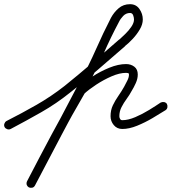

<svg xmlns="http://www.w3.org/2000/svg" viewBox="-39 -585 820 917"><path d="M12 31Q4 35 -4.5 32Q-13 29 -17 22Q-21 14 -18 5.5Q-15 -3 -8 -7Q65 -44 135 -84Q205 -124 270 -175Q337 -229 402 -285Q467 -341 531 -397Q531 -397 531 -397Q532 -397 532 -397Q543 -407 559.5 -423Q576 -439 588.5 -457.5Q601 -476 601 -492Q601 -501 597 -512Q593 -523 582 -523Q563 -523 549.5 -509Q536 -495 529 -480Q490 -407 456.5 -330.5Q423 -254 382 -181Q382 -181 382 -181Q383 -181 383 -181Q319 -61 255 59.5Q191 180 128 301Q123 310 114.5 311.5Q106 313 99 310Q92 306 89 298.5Q86 291 90 281Q148 169 207.5 57.5Q267 -54 331 -164Q331 -164 333 -166Q335 -168 335 -169Q362 -193 401 -218.5Q440 -244 483 -261.5Q526 -279 563 -279Q586 -279 602.5 -266.5Q619 -254 619 -229Q619 -209 609.5 -188Q600 -167 590 -151Q580 -132 566 -113Q552 -94 541.5 -73.5Q531 -53 531 -30Q531 -23 534.5 -17Q538 -11 545 -11Q573 -11 607 -25.5Q641 -40 673.5 -60Q706 -80 728 -95Q728 -95 728 -95Q728 -95 728 -95Q736 -99 744.5 -97.5Q753 -96 758 -89Q762 -81 760.5 -72.5Q759 -64 752 -59Q725 -42 689.5 -21Q654 0 616 15.5Q578 31 545 31Q520 31 504.5 12.5Q489 -6 489 -30Q489 -59 500 -82Q511 -105 526 -126.5Q541 -148 554 -171Q560 -183 568.5 -199Q577 -215 577 -229Q577 -235 572.5 -236Q568 -237 563 -237Q532 -237 494 -220.5Q456 -204 421 -181Q386 -158 363 -137Q363 -137 365 -140Q367 -143 367 -142Q304 -34 244.5 77Q185 188 128 301Q123 310 114.5 311.5Q106 313 99 309Q92 306 89 298Q86 290 90 281Q154 161 218 40.5Q282 -80 345 -201Q345 -201 346 -201Q346 -201 346 -201Q386 -274 419.5 -350Q453 -426 491 -500Q505 -526 527.5 -545.5Q550 -565 582 -565Q611 -565 627 -542Q643 -519 643 -492Q643 -469 629 -445Q615 -421 595.5 -400Q576 -379 558 -365Q558 -365 559 -365Q559 -365 559 -365Q494 -309 429 -252.5Q364 -196 296 -143Q230 -90 158 -49Q86 -8 12 31Q12 31 12 31Q12 31 12 31Z"/></svg>

Font: FRB American Cursive Medium
Style: Italic
Weight: 500
Italic angle: -25°
Version: Version 2.0;Modular Font Editor K font №1